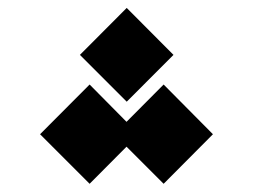

<svg xmlns="http://www.w3.org/2000/svg" viewBox="-20 -879 626 475"><path d="M384.8 -424.3 293 -516.1 201.7 -424.3 79.1 -546.9 201.7 -669.9 293 -577.6 384.8 -669.9 506.8 -546.9ZM293.5 -627.4 177.7 -743.2 293.5 -859.4 409.2 -743.2Z"/></svg>

Font: Cascadia Code SemiBold
Style: Regular
Weight: 600
Monospace: yes
Designer: Aaron Bell
Foundry: Saja Typeworks
Version: Version 2404.023; ttfautohint (v1.8.4)